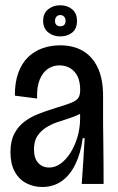

<svg xmlns="http://www.w3.org/2000/svg" viewBox="-20 -709 453 740"><path d="M143 11.7Q109 11.7 80.8 -3.2Q52.7 -18 36.5 -48Q20.3 -78 20.3 -122.7Q20.3 -164.3 34.5 -192.3Q48.7 -220.3 72.8 -239Q97 -257.7 128 -269.8Q159 -282 192 -292Q235 -305 255.5 -313.3Q276 -321.7 282.5 -332.7Q289 -343.7 289 -362Q289 -408.7 266.7 -432.8Q244.3 -457 208.7 -457Q184.7 -457 164.7 -443.7Q144.7 -430.3 133 -402Q121.3 -373.7 123 -329.3L37.3 -340.3Q37 -391 50.3 -427.8Q63.7 -464.7 87.7 -488.2Q111.7 -511.7 143.7 -523Q175.7 -534.3 211.3 -534.3Q263 -534.3 299.7 -512.8Q336.3 -491.3 356.8 -448Q377.3 -404.7 377.3 -338.7V-230Q378 -191.7 378.3 -153.5Q378.7 -115.3 379 -77.2Q379.3 -39 379.3 0H295Q298.3 -44.3 301 -87.8Q303.7 -131.3 306.3 -176.3H298.7Q291.3 -118.3 270.3 -75.5Q249.3 -32.7 217.2 -10.5Q185 11.7 143 11.7ZM169.7 -63.3Q193 -63.3 214.2 -78.8Q235.3 -94.3 251.7 -120.3Q268 -146.3 278 -179.2Q288 -212 288.7 -248V-280.7L316.7 -293.7Q306.7 -279.7 287.8 -269.8Q269 -260 245.8 -252.8Q222.7 -245.7 199.2 -237.5Q175.7 -229.3 155.8 -216.3Q136 -203.3 123.5 -184Q111 -164.7 111 -133.3Q111 -98.7 127.3 -81Q143.7 -63.3 169.7 -63.3ZM211.7 -568.7Q184.8 -568.7 165.6 -584.3Q146.3 -600 146.3 -628.2Q146.3 -658 165.7 -673.3Q185 -688.7 211.7 -688.7Q239.3 -688.7 258 -673.3Q276.7 -658 276.7 -628.6Q276.7 -598.3 258.3 -583.5Q240 -568.7 211.7 -568.7ZM212 -607.7Q221.7 -607.7 227.2 -612.8Q232.7 -618 232.7 -628.3Q232.7 -638.7 227 -644.8Q221.3 -651 212.2 -651Q203 -651 197.5 -644.7Q192 -638.5 192 -628.7Q192 -617.7 197.7 -612.7Q203.3 -607.7 212 -607.7Z"/></svg>

Font: Bricolage Grotesque 96pt ExtraBold SemiCondensed
Style: Regular
Weight: 800
Width: 4
Version: Version 1.001;gftools[0.9.33.dev8+g029e19f]